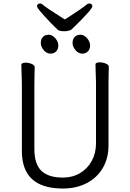

<svg xmlns="http://www.w3.org/2000/svg" viewBox="-20 -1068 750 1106"><path d="M531 -658 530 -697Q530 -703 537 -706Q544 -709 555 -709Q573 -709 590 -701.5Q607 -694 607 -682Q607 -666 606 -654L605 -594V-230Q605 -156 572 -100Q539 -44 479.5 -13Q420 18 342 18Q106 18 106 -198V-586Q106 -613 104 -655L103 -695Q103 -701 110 -704Q117 -707 128 -707Q146 -707 163 -699.5Q180 -692 180 -680Q180 -662 179 -649L178 -584V-210Q178 -122 219 -83.5Q260 -45 342 -45Q397 -45 440.5 -70.5Q484 -96 508.5 -141Q533 -186 533 -242V-595ZM398 -820Q398 -842 410 -855Q422 -868 444 -868Q464 -868 481.5 -848Q499 -828 499 -806Q499 -785 486.5 -772Q474 -759 454 -759Q432 -759 415 -779Q398 -799 398 -820ZM215 -820Q215 -842 227 -855Q239 -868 261 -868Q281 -868 298.5 -848Q316 -828 316 -806Q316 -785 303.5 -772Q291 -759 271 -759Q249 -759 232 -779Q215 -799 215 -820ZM376 -970Q449 -1017 481 -1043Q486 -1048 494 -1048Q502 -1048 507 -1043.5Q512 -1039 512 -1032Q512 -1014 394 -900Q388 -894 376 -891Q364 -888 350 -888Q322 -888 312 -897Q273 -934 233 -978.5Q193 -1023 193 -1032Q193 -1039 198 -1043.5Q203 -1048 211 -1048Q219 -1048 224 -1043Q248 -1022 325 -974L353 -956Q373 -969 376 -970Z"/></svg>

Font: Fusion Kai T
Style: Regular
Weight: 400
Designer: Fontworks Inc.
Version: Version 24.134;May 13, 2024